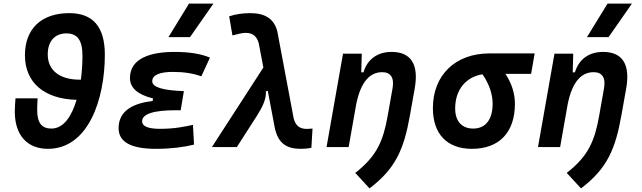

<svg xmlns="http://www.w3.org/2000/svg" viewBox="-20 -815 3556 1064"><path d="M245.6 9.8C469.2 9.8 561 -264.2 561 -511.7C561 -666 495.6 -742.2 363.8 -742.2C209.5 -742.2 118.2 -655.8 118.2 -508.8C118.2 -357.9 224.1 -266.6 404.3 -261.7C377.4 -170.4 332 -102.5 265.1 -102.5C210.9 -102.5 186 -134.3 186 -206.1C186 -227.1 187 -249 188.5 -270H65.9C64 -244.6 62 -220.2 62 -196.3C62 -66.9 129.9 9.8 245.6 9.8ZM428.2 -373.5H421.4C310.1 -373.5 244.6 -425.3 244.6 -513.7C244.6 -586.4 283.7 -629.9 348.1 -629.9C408.7 -629.9 437 -592.3 437 -505.9C437 -463.4 434.1 -418 428.2 -373.5Z M844.2 9.8C927.7 9.8 999.5 0.5 1055.2 -13.7L1049.3 -123C1003.9 -113.8 950.7 -101.1 867.7 -101.1C800.8 -101.1 767.6 -114.7 767.6 -142.6C767.6 -183.6 830.1 -204.1 956.1 -204.1H981.4L999 -310.1C878.9 -314 823.7 -332.5 823.7 -364.7C823.7 -402.3 871.6 -416.5 938 -416.5C997.6 -416.5 1049.3 -408.7 1095.7 -392.1L1143.6 -495.6C1093.3 -517.1 1028.3 -527.3 946.8 -527.3C814.9 -527.3 700.2 -492.2 700.2 -382.8C700.2 -328.1 742.7 -290.5 828.1 -269.5L825.7 -255.4C718.3 -242.7 637.2 -201.7 637.2 -105C637.2 -27.8 706.1 9.8 844.2 9.8ZM913.6 -609.4H1033.2L1162.6 -794.9H1027.3Z M1647 9.8C1667 9.8 1684.6 8.3 1705.6 3.9L1711.9 -102.5C1695.3 -101.6 1686 -100.6 1681.2 -100.6C1641.1 -100.6 1618.2 -117.7 1607.4 -159.2L1517.1 -639.6C1499.5 -710.4 1450.2 -742.2 1366.2 -742.2C1318.4 -742.2 1283.2 -734.9 1250 -724.6L1268.1 -618.7C1300.3 -627.4 1323.2 -632.8 1341.8 -632.8C1378.9 -632.8 1403.8 -615.2 1414.1 -574.2L1439.5 -440.9L1154.3 0H1292.5L1400.9 -168.9C1427.2 -211.4 1456.5 -258.8 1453.6 -309.1L1463.9 -312L1504.4 -98.1C1523.9 -22.5 1565.9 9.8 1647 9.8Z M1789.6 0H1912.1L1954.1 -237.8C1981 -370.1 2035.2 -415 2098.1 -415C2145 -415 2166 -384.3 2155.3 -325.2L2128.4 -173.3C2104 -36.1 2069.3 49.8 1948.7 143.1L2027.8 229C2173.3 118.7 2218.3 11.2 2251.5 -174.3L2278.3 -325.2C2301.8 -458 2257.8 -527.3 2149.9 -527.3C2071.3 -527.3 2015.6 -486.3 1994.1 -414.1H1981.9L1984.9 -517.6H1880.9Z M2595.2 9.8C2746.6 9.8 2833.5 -81.5 2833.5 -240.2C2833.5 -295.4 2816.4 -352.5 2780.8 -405.8H2923.3L2942.9 -519H2691.9C2503.4 -519 2378.9 -398.4 2378.9 -215.8C2378.9 -72.3 2457.5 9.8 2595.2 9.8ZM2653.8 -403.3C2692.9 -347.2 2710 -289.6 2710 -240.2C2710 -152.8 2670.9 -102.5 2602.5 -102.5C2539.1 -102.5 2502.4 -143.6 2502.4 -213.9C2502.4 -317.4 2561.5 -388.7 2653.8 -403.3Z M2961.4 0H3084L3126 -237.8C3152.8 -370.1 3207 -415 3270 -415C3316.9 -415 3337.9 -384.3 3327.1 -325.2L3300.3 -173.3C3275.9 -36.1 3241.2 49.8 3120.6 143.1L3199.7 229C3345.2 118.7 3390.1 11.2 3423.3 -174.3L3450.2 -325.2C3473.6 -458 3429.7 -527.3 3321.8 -527.3C3243.2 -527.3 3187.5 -486.3 3166 -414.1H3153.8L3156.7 -517.6H3052.7ZM3232.9 -609.4H3352.5L3481.9 -794.9H3346.7Z"/></svg>

Font: Cascadia Mono SemiBold
Style: Italic
Weight: 600
Italic angle: -10°
Monospace: yes
Designer: Aaron Bell
Foundry: Saja Typeworks
Version: Version 2404.023